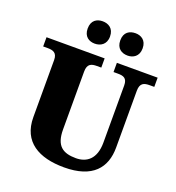

<svg xmlns="http://www.w3.org/2000/svg" viewBox="-163 -1056 1094 1195"><g transform="rotate(20 384.5 -458.5)"><path d="M530 -779C565 -779 603 -799 603 -853C603 -908 565 -927 530 -927C491 -927 455 -908 455 -853C455 -799 491 -779 530 -779ZM312 -779C349 -779 387 -799 387 -853C387 -908 349 -927 312 -927C275 -927 239 -908 239 -853C239 -799 275 -779 312 -779ZM396 10C585 10 659 -83 659 -217V-593C659 -646 687 -653 723 -653H753V-714H483V-653H512C548 -653 574 -646 574 -597V-219C574 -109 516 -69 446 -69C359 -69 310 -101 310 -210V-593C310 -646 338 -653 373 -653H402V-714H17V-653H46C81 -653 110 -646 110 -597V-219C110 -55 229 10 396 10Z"/></g></svg>

Font: Noto Serif Malayalam Black
Style: Regular
Weight: 900
Designer: Indian type Foundry, Jelle Bosma, Monotype Design Team
Foundry: Monotype Imaging Inc.
Version: Version 2.104